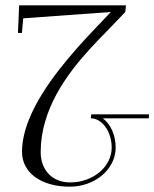

<svg xmlns="http://www.w3.org/2000/svg" viewBox="-20 -580 580 722"><path d="M323 -150 322 -135C364 -135 400 -85 400 -25C400 47.3 329.9 106 243.5 106C177.2 106 133 60.3 133 -8.4C133 -48.7 139.2 -87.3 150 -124C192.1 -267.6 303.1 -382.6 378.3 -459L451.1 -534.8L453.6 -560H52L47.5 -456.2H62.5L67.3 -511.1L396.8 -534.9L337.8 -472.8C256.8 -387.4 140.4 -259.2 88.9 -130.5C72.6 -89.6 62.8 -48.6 62.8 -8.9C62.8 69.6 134.8 122 242.7 122C337.3 122 415 56 415 -25C415 -73 395.2 -114 366.6 -135H539.4L540.4 -150Z"/></svg>

Font: Galberik
Style: Regular
Weight: 400
Designer: Gluk
Foundry: Gluk
Version: Version 0.50